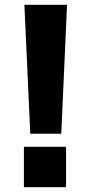

<svg xmlns="http://www.w3.org/2000/svg" viewBox="-20 -779 375 799"><path d="M81.5 -759H259L235 -222.5H106ZM79.5 -168H255V0H79.5Z"/></svg>

Font: Hepta Slab
Style: Bold
Weight: 700
Designer: Michael LaGattuta
Foundry: Michael LaGattuta
Version: Version 1.100